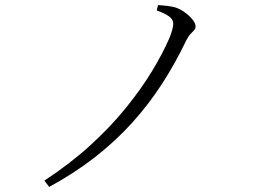

<svg xmlns="http://www.w3.org/2000/svg" viewBox="-20 -723 1040 757"><path d="M155 -11Q256 -77 336.5 -150.5Q417 -224 477.5 -299Q538 -374 580 -443.5Q622 -513 647 -571Q655 -590 659 -605Q663 -620 663 -629Q663 -641 656 -649.5Q649 -658 634.5 -666Q620 -674 598 -682L603 -703Q619 -702 633 -700.5Q647 -699 662 -696Q682 -692 702.5 -678.5Q723 -665 737 -648.5Q751 -632 751 -619Q751 -610 745.5 -604Q740 -598 731.5 -589.5Q723 -581 714 -563Q671 -473 618.5 -392Q566 -311 501.5 -239.5Q437 -168 356 -104.5Q275 -41 174 14Z"/></svg>

Font: Noto Serif JP ExtraLight Light
Style: Regular
Weight: 300
Version: Version 2.003-H1;hotconv 1.1.1;makeotfexe 2.6.0